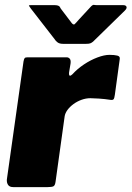

<svg xmlns="http://www.w3.org/2000/svg" viewBox="-20 -764 537 784"><path d="M34 0Q19 0 13 -9Q7 -18 8 -31L76 -513Q78 -524 81 -527Q84 -530 93 -530H252Q260 -530 265 -524Q270 -518 268 -504L262 -468Q261 -456 265 -455Q269 -454 276 -461Q296 -483 323 -501Q350 -519 378 -529.5Q406 -540 427 -540Q447 -540 459 -537Q471 -534 469 -523L449 -377Q447 -362 443.5 -358.5Q440 -355 433 -356Q407 -360 383.5 -361.5Q360 -363 349 -363Q331 -363 313 -356.5Q295 -350 280 -339Q265 -328 255.5 -315Q246 -302 244 -289L207 -23Q205 -7 198.5 -3.5Q192 0 175 0H34ZM352 -738Q359 -745 364 -744Q369 -743 378 -743H483Q494 -743 496.5 -736.5Q499 -730 490 -721L360 -594Q354 -589 348.5 -587Q343 -585 332 -585H237Q223 -585 215 -591Q207 -597 203 -604L106 -729Q101 -737 98.5 -740Q96 -743 105 -743H204Q214 -743 219.5 -740Q225 -737 228 -729L269 -675Q279 -660 285 -665.5Q291 -671 302 -684Z"/></svg>

Font: Libre Franklin Black
Style: Italic
Weight: 900
Italic angle: -8°
Designer: Pablo Impallari, Rodrigo Fuenzalida, Nhung Nguyen
Foundry: Impallari Type
Version: Version 3.000